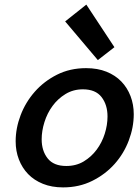

<svg xmlns="http://www.w3.org/2000/svg" viewBox="-20 -802 601 834"><path d="M447 -296Q447 -347 421 -380.5Q395 -414 340 -414Q298 -414 264.5 -393.5Q231 -373 208 -341.5Q185 -310 173 -271.5Q161 -233 161 -197Q161 -147 187 -114Q213 -81 268 -81Q311 -81 344 -101Q377 -121 400 -152Q423 -183 435 -221Q447 -259 447 -296ZM48 -188Q48 -245 69.5 -301.5Q91 -358 131 -403.5Q171 -449 227.5 -477.5Q284 -506 354 -506Q404 -506 442.5 -490.5Q481 -475 507 -448Q533 -421 547 -384.5Q561 -348 561 -306Q561 -249 539.5 -192Q518 -135 478 -90Q438 -45 381 -16.5Q324 12 254 12Q205 12 166.5 -3.5Q128 -19 102 -46Q76 -73 62 -109.5Q48 -146 48 -188ZM263 -709 355 -782 477 -597 405 -541Z"/></svg>

Font: Codetta
Style: Bold Italic
Weight: 700
Italic angle: -11°
Designer: Ulrich Proeller
Foundry: PROSA GmbH
Version: Version 2.00;September 29, 2018;FontCreator 11.5.0.2427 64-b